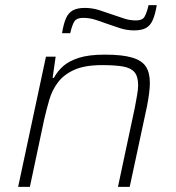

<svg xmlns="http://www.w3.org/2000/svg" viewBox="-20 -732 688 752"><path d="M51 0 160 -510H198L186 -427H191Q205 -453 227.5 -473Q250 -493 289 -505.5Q328 -518 390 -518Q459 -518 497.5 -506.5Q536 -495 551.5 -471Q567 -447 567 -407Q567 -390 564 -366.5Q561 -343 556 -317L488 0H442L508 -310Q513 -337 517 -359.5Q521 -382 521 -398Q521 -432 507 -449Q493 -466 462 -471.5Q431 -477 380 -477Q312 -477 271 -458.5Q230 -440 207 -409.5Q184 -379 173 -341Q162 -303 153 -264L97 0ZM223 -602Q229 -639 238.5 -660.5Q248 -682 265.5 -691.5Q283 -701 312 -701Q341 -701 368 -692.5Q395 -684 423 -674Q444 -667 466 -659.5Q488 -652 513 -652Q537 -652 545.5 -665.5Q554 -679 562 -712H594Q588 -676 578.5 -654Q569 -632 552 -622.5Q535 -613 505 -613Q476 -613 449 -622Q422 -631 393 -641Q372 -649 350.5 -655.5Q329 -662 305 -662Q281 -662 272 -649Q263 -636 255 -602Z"/></svg>

Font: Saira SemiExpanded ExtraLight
Style: Italic
Weight: 250
Width: 6
Italic angle: -12°
Designer: Hector Gatti with collaboration of the Omnibus-Type team
Foundry: Omnibus-Type
Version: Version 1.101